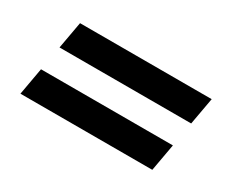

<svg xmlns="http://www.w3.org/2000/svg" viewBox="-63 -632 862 716"><g transform="rotate(30 368.0 -273.5)"><path d="M96.2 -326.2 117.2 -442.9H684.1L663.1 -326.2ZM56.2 -104 77.1 -221.2H645L624 -104Z"/></g></svg>

Font: Archivo Expanded ExtraBold
Style: Italic
Weight: 800
Width: 7
Italic angle: -10°
Designer: Hector Gatti
Foundry: Omnibus-Type
Version: Version 2.001